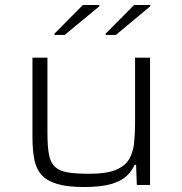

<svg xmlns="http://www.w3.org/2000/svg" viewBox="-20 -741 729 769"><path d="M317 8Q250 8 209.5 -4Q169 -16 147 -40Q125 -64 117.5 -102Q110 -140 110 -192V-510H170V-209Q170 -155 176 -122.5Q182 -90 200 -73Q218 -56 251 -50.5Q284 -45 338 -45Q405 -45 442.5 -60Q480 -75 496.5 -102.5Q513 -130 517 -167Q521 -204 521 -247V-510H581V0H528L525 -81H519Q509 -57 487.5 -36.5Q466 -16 425.5 -4Q385 8 317 8ZM198 -601V-606L312 -721H378V-716L239 -601ZM403 -601V-606L517 -721H582V-716L444 -601Z"/></svg>

Font: Saira Expanded Light
Style: Regular
Weight: 300
Width: 7
Designer: Hector Gatti with collaboration of the Omnibus-Type team
Foundry: Omnibus-Type
Version: Version 1.101